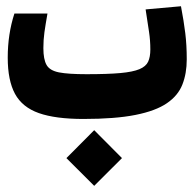

<svg xmlns="http://www.w3.org/2000/svg" viewBox="-20 -378 626 618"><path d="M248.5 4.9Q158.7 4.9 105.2 -13.9Q51.8 -32.7 28.3 -75.9Q4.9 -119.1 4.9 -192.4Q4.9 -268.6 26.4 -334.5H132.8Q126.5 -298.8 123 -274.2Q119.6 -249.5 119.6 -223.1Q119.6 -187 129.9 -168.9Q140.1 -150.9 169.9 -145Q199.7 -139.2 258.3 -139.2Q326.2 -139.2 366.9 -142.8Q407.7 -146.5 428.7 -155.3Q449.7 -164.1 456.8 -179.4Q463.9 -194.8 463.9 -218.8Q463.9 -247.6 459.7 -275.4Q455.6 -303.2 448.7 -347.7L562.5 -357.9Q571.8 -309.1 576.4 -271Q581.1 -232.9 581.1 -187Q581.1 -141.6 567.1 -106Q553.2 -70.3 517.1 -45.7Q481 -21 416 -8.1Q351.1 4.9 248.5 4.9ZM283.2 220.2 193.8 130.9 283.2 41 372.6 130.9Z"/></svg>

Font: Cascadia Mono PL
Style: Bold
Weight: 700
Monospace: yes
Designer: Aaron Bell
Foundry: Saja Typeworks
Version: Version 2404.023; ttfautohint (v1.8.4)